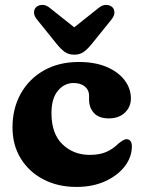

<svg xmlns="http://www.w3.org/2000/svg" viewBox="-20 -742 582 776"><path d="M509 -344Q509 -310 484.8 -286.8Q460.5 -263.5 419.5 -263.5Q380 -263.5 360 -285Q340 -306.5 340 -340V-355.5Q340 -378.5 322.8 -392.5Q305.5 -406.5 277 -406.5Q240 -406.5 214 -375.2Q188 -344 188 -285Q188 -201.5 232.5 -158.8Q277 -116 342.5 -116Q382.5 -116 409.8 -128Q437 -140 459 -162Q481.5 -180 491.5 -179.5Q513 -178.5 513 -149.5Q512.5 -106.5 484 -69.5Q455.5 -32.5 405.2 -9.5Q355 13.5 289 13.5Q214 13.5 155.8 -16.8Q97.5 -47 64 -101.2Q30.5 -155.5 30.5 -227Q30.5 -303 63.5 -362.8Q96.5 -422.5 156.8 -457Q217 -491.5 299 -491.5Q364 -491.5 411 -471.5Q458 -451.5 483.5 -418Q509 -384.5 509 -344ZM351 -564.5Q334.5 -544 318.8 -532.5Q303 -521 280 -521Q257 -521 241.2 -532.5Q225.5 -544 209 -564.5L130 -662.5Q117 -678.5 117.5 -692Q118 -705.5 126 -713Q136 -722 151.2 -722.2Q166.5 -722.5 182 -709.5L280 -631.5L378 -709.5Q393.5 -722.5 408.8 -722.2Q424 -722 434 -713Q442 -705.5 442.5 -692Q443 -678.5 430 -662.5Z"/></svg>

Font: Fraunces 9pt S100
Style: Bold
Weight: 700
Version: Version 1.000; ttfautohint (v1.8.3)